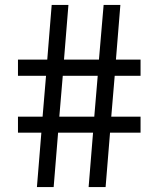

<svg xmlns="http://www.w3.org/2000/svg" viewBox="-20 -760 645 780"><path d="M358 -221H216L198 0H130L148 -221H53V-286H153L167 -452H53V-518H172L190 -740H258L240 -518H382L401 -740H469L451 -518H551V-452H446L432 -286H551V-221H427L409 0H340ZM221 -286H363L377 -452H235Z"/></svg>

Font: Encode Sans Wide
Style: Regular
Weight: 400
Designer: Pablo Impallari, Andres Torresi
Foundry: Pablo Impallari, Andres Torresi
Version: Version 1.000; ttfautohint (v1.00) -l 8 -r 50 -G 200 -x 14 -